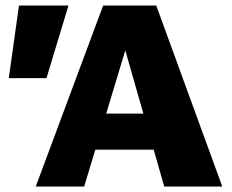

<svg xmlns="http://www.w3.org/2000/svg" viewBox="-20 -678 843 698"><path d="M577 0 418 -556H454L286 0H110L355 -658H548L788 0ZM224 -134 275 -265H580L645 -134ZM149 -394H12L49 -658H229Z"/></svg>

Font: Ysabeau SC Black
Style: Regular
Weight: 900
Designer: Christian Thalmann (Catharsis Fonts)
Version: Version 2.001;gftools[0.9.30]; featfreeze: smcp